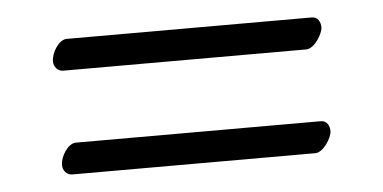

<svg xmlns="http://www.w3.org/2000/svg" viewBox="-30 -404 610 306"><g transform="rotate(-5 275.0 -251.0)"><path d="M464 -309C477 -309 491 -332 491 -342C491 -350 487 -359 477 -359H85C73 -359 60 -340 60 -325C60 -317 66 -309 75 -309ZM464 -143C477 -143 491 -166 491 -176C491 -184 487 -193 477 -193H85C73 -193 60 -174 60 -159C60 -151 66 -143 75 -143Z"/></g></svg>

Font: Libertinus Serif
Style: Regular
Weight: 400
Designer: Philipp H. Poll
Foundry: Khaled Hosny
Version: Version 6.2